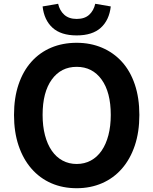

<svg xmlns="http://www.w3.org/2000/svg" viewBox="-20 -980 810 1014"><path d="M385 14Q311 14 250.5 -12.5Q190 -39 146 -89.5Q102 -140 78 -211.5Q54 -283 54 -373Q54 -463 78 -534Q102 -605 146 -654Q190 -703 250.5 -728.5Q311 -754 385 -754Q458 -754 519 -728Q580 -702 624 -653.5Q668 -605 692 -534Q716 -463 716 -373Q716 -283 692 -211.5Q668 -140 624 -89.5Q580 -39 519 -12.5Q458 14 385 14ZM385 -114Q426 -114 459.5 -132Q493 -150 516.5 -184Q540 -218 552.5 -266Q565 -314 565 -373Q565 -493 516.5 -560Q468 -627 385 -627Q302 -627 253.5 -560Q205 -493 205 -373Q205 -314 217.5 -266Q230 -218 253.5 -184Q277 -150 310.5 -132Q344 -114 385 -114ZM385 -793Q302 -793 257.5 -833.5Q213 -874 205 -946L287 -960Q295 -924 319.5 -902Q344 -880 385 -880Q427 -880 451 -902Q475 -924 483 -960L565 -946Q557 -874 512.5 -833.5Q468 -793 385 -793Z"/></svg>

Font: SpoqaHanSans-Bold
Style: Regular
Weight: 700
Designer: [Spoqa Han Sans] Dong-huui Kim \uAE40 \uB3D9 \uD718   [Noto Sans] Ryoko NISHIZUKA \u897F \u585A \u6DBC \u5B50  (kana & i
Foundry: Spoqa (http://www.spoqa-han-sans.com)
Version: Version 2.000